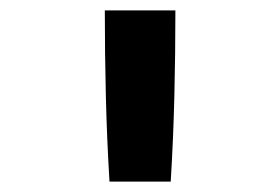

<svg xmlns="http://www.w3.org/2000/svg" viewBox="-20 -792 540 370"><path d="M191 -442Q186 -524 184 -606.5Q182 -689 182 -772H318Q318 -689 316 -606.5Q314 -524 309 -442Z"/></svg>

Font: Iosevka SS18 Extrabold
Style: Regular
Weight: 800
Monospace: yes
Designer: Belleve Invis
Foundry: Belleve Invis
Version: Version 25.1.1; ttfautohint (v1.8.4)